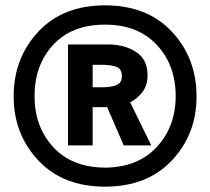

<svg xmlns="http://www.w3.org/2000/svg" viewBox="-20 -847 785 717"><path d="M714 -487Q714 -346 622 -248Q530 -150 372 -150Q215 -150 123 -248Q31 -346 31 -487Q31 -630 123 -728.5Q215 -827 372 -827Q530 -827 622 -728.5Q714 -630 714 -487ZM109 -488Q109 -374 178.5 -298Q248 -222 372 -221Q495 -222 565.5 -298Q636 -374 636 -488Q636 -604 565.5 -679.5Q495 -755 372 -755Q248 -755 178.5 -679.5Q109 -604 109 -488ZM360 -605H326V-521H361Q394 -521 414.5 -529Q435 -537 435 -562Q435 -590 415 -597.5Q395 -605 360 -605ZM442 -304 380 -447H326V-304H234V-681H384Q445 -681 488 -653Q531 -625 531 -566Q531 -529 512.5 -504Q494 -479 466 -465L545 -304Z"/></svg>

Font: Palanquin Dark
Style: Regular
Weight: 400
Designer: Pria Ravichandran
Version: Version 1.001